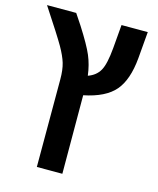

<svg xmlns="http://www.w3.org/2000/svg" viewBox="-118 -688 787 959"><g transform="rotate(15 275.5 -209.0)"><path d="M296.9 188H165V-264.2Q165 -314.5 155 -347.9Q145 -381.3 119.9 -425.5Q94.7 -469.7 4.9 -606H155.8L193.8 -548.8Q247.1 -465.3 266.6 -419.2Q286.1 -373 293 -317.9Q334.5 -332.5 353.5 -366.5Q372.6 -400.4 379.9 -484.9L390.1 -606H525.9L514.2 -467.8Q503.9 -353.5 455.3 -296.9Q406.7 -240.2 295.9 -217.8Z"/></g></svg>

Font: Liberation Sans
Style: Bold
Weight: 700
Designer: Steve Matteson
Foundry: Ascender Corporation
Version: Version 2.1.5